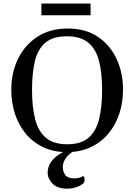

<svg xmlns="http://www.w3.org/2000/svg" viewBox="-20 -874 784 1121"><path d="M370.6 14.2Q293.5 14.2 233.2 -14.2Q172.9 -42.5 131.1 -92.5Q89.4 -142.6 67.6 -208.5Q45.9 -274.4 45.9 -349.6Q45.9 -449.7 85.4 -530.8Q125 -611.8 198.7 -659.7Q272.5 -707.5 375.5 -707.5Q478.5 -707.5 550.5 -659.7Q622.6 -611.8 660.4 -530.8Q698.2 -449.7 698.2 -349.6Q698.2 -274.4 676 -208.5Q653.8 -142.6 611.6 -92.5Q569.3 -42.5 508.5 -14.2Q447.8 14.2 370.6 14.2ZM372.6 -31.7Q453.6 -31.7 497.6 -70.1Q541.5 -108.4 558.8 -179.4Q576.2 -250.5 576.2 -348.6Q576.2 -446.8 558.3 -517.1Q540.5 -587.4 495.6 -624.8Q450.7 -662.1 370.1 -662.1Q289.1 -662.1 244.9 -624.8Q200.7 -587.4 183.8 -517.1Q167 -446.8 167 -348.6Q167 -250.5 184.8 -179.4Q202.6 -108.4 247.3 -70.1Q292 -31.7 372.6 -31.7ZM439 -39.1 449.7 -14.6Q346.7 35.2 346.7 100.1Q346.7 128.4 361.3 147.9Q376 167.5 414.1 167.5Q427.2 167.5 437.3 165.3Q447.3 163.1 463.9 154.8Q467.8 152.8 470.9 158.7Q474.1 164.6 474.1 175.8Q474.1 190.9 462.4 199.7Q446.8 211.9 423.1 219.7Q399.4 227.5 372.1 227.5Q314.5 227.5 286.4 197.8Q258.3 168 258.3 134.8Q258.3 102.5 275.9 75Q293.5 47.4 327.4 25.6Q361.3 3.9 411.1 -9.3ZM221.7 -784.7V-853.5H508.8V-784.7Z"/></svg>

Font: Gelasio
Style: Regular
Weight: 400
Designer: Eben Sorkin
Foundry: Eben Sorkin
Version: Version 1.008